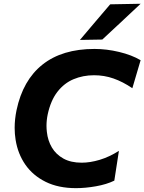

<svg xmlns="http://www.w3.org/2000/svg" viewBox="-20 -988 768 1022"><path d="M384.5 13.5Q291 13.5 223.2 -20Q155.5 -53.5 115.2 -111.2Q75 -169 63 -244Q58 -275 58 -307.5Q58 -353 68 -401.5Q101.5 -561 206.2 -644.2Q311 -727.5 483 -727.5Q547.5 -727.5 614.2 -711.5Q681 -695.5 728.5 -667.5L684.5 -518.5Q633.5 -553 584.2 -570.2Q535 -587.5 480.5 -587.5Q422 -587.5 371.8 -566.5Q321.5 -545.5 285.8 -499.5Q250 -453.5 234 -379.5Q227.5 -348.5 227.5 -318.5Q227.5 -302 229.5 -285.5Q234.5 -239.5 256.2 -202.8Q278 -166 317.5 -144Q357 -122 415 -122Q459.5 -122 510.5 -137.2Q561.5 -152.5 613 -185L588.5 -26.5Q547.5 -6.5 491 3.5Q434.5 13.5 384.5 13.5ZM405.5 -775.5Q446.5 -824 486.2 -870.8Q526 -917.5 566.5 -965L728.5 -968Q676 -919 625 -871Q573.5 -823 524.5 -777.5Z"/></svg>

Font: Heraclito
Style: Bold Italic
Weight: 700
Italic angle: -12°
Designer: Kostas Bartsokas (font) & Cristiano Sobral (main changes)
Foundry: Kostas Bartsokas (font) & Cristiano Sobral (main changes)
Version: Version 1.00;July 8, 2020;FontCreator 13.0.0.2655 64-bit